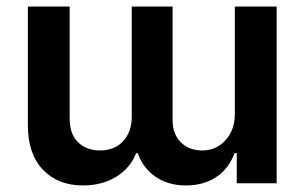

<svg xmlns="http://www.w3.org/2000/svg" viewBox="-20 -565 939 592"><path d="M704.1 -544.9H833V0H710V-92.8H703.1Q686 -45.4 647 -19.3Q607.9 6.8 553.2 6.8Q499 6.8 460 -19.8Q420.9 -46.4 404.8 -92.8H399.9Q381.8 -46.9 338.4 -20Q294.9 6.8 235.8 6.8Q158.7 6.8 112.3 -41.7Q65.9 -90.3 65.9 -179.2V-544.9H194.8V-199.2Q194.8 -151.4 220.9 -126.2Q247.1 -101.1 288.1 -101.1Q333.5 -101.1 359.9 -129.9Q386.2 -158.7 386.2 -205.1V-544.9H512.2V-193.8Q512.2 -151.9 537.4 -126.5Q562.5 -101.1 604 -101.1Q646.5 -101.1 675.3 -132.6Q704.1 -164.1 704.1 -213.9Z"/></svg>

Font: Telcell.Market SemBd
Style: Regular
Weight: 600
Designer: Rasmus Andersson, Sedrak Mkrtchyan
Version: Version 3.019;git-0a5106e0b